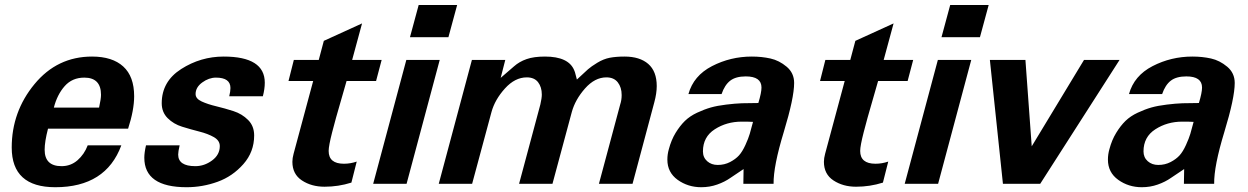

<svg xmlns="http://www.w3.org/2000/svg" viewBox="-20 -742 5036 775"><path d="M521.5 -353.5C521.5 -406.9 506.8 -446.9 477.5 -473.6C448.2 -500.3 406.2 -513.7 351.6 -513.7C257.8 -513.7 180.3 -476.6 119.1 -402.3C57.9 -328.1 27.3 -242.8 27.3 -146.5C27.3 -39.7 85.9 13.7 203.1 13.7C339.2 13.7 428.1 -42.6 469.7 -155.3H334C324.9 -131.2 311.2 -111.2 293 -95.2C274.7 -79.3 253.3 -71.3 228.5 -71.3C182.9 -71.3 160.2 -93.4 160.2 -137.7C160.2 -159.2 164.7 -187.5 173.8 -222.7H497.1C513.3 -272.8 521.5 -316.4 521.5 -353.5ZM387.7 -359.4C387.7 -348.3 385.1 -331.1 379.9 -307.6H197.3C206.4 -342.8 221 -371.7 241.2 -394.5C261.4 -417.3 287.8 -428.7 320.3 -428.7C365.2 -428.7 387.7 -405.6 387.7 -359.4Z M1048.8 -408.2C1048.8 -478.5 993.5 -513.7 882.8 -513.7C821 -513.7 763.8 -496.9 711.4 -463.4C659 -429.9 632.8 -383.8 632.8 -325.2C632.8 -301.1 640.8 -281.1 656.7 -265.1C672.7 -249.2 692.2 -237.6 715.3 -230.5C738.4 -223.3 761.6 -216.8 784.7 -210.9C807.8 -205.1 827.3 -197.6 843.3 -188.5C859.2 -179.4 867.2 -167.3 867.2 -152.3C867.2 -128.9 856.8 -109.5 835.9 -94.2C815.1 -78.9 792.6 -71.3 768.6 -71.3C722.3 -71.3 699.2 -86.9 699.2 -118.2C699.2 -126 701.2 -138.3 705.1 -155.3H569.3C564.8 -135.7 562.5 -119.1 562.5 -105.5C562.5 -26 619.5 13.7 733.4 13.7C776.4 13.7 818 6.3 858.4 -8.3C898.8 -22.9 933.4 -46.7 962.4 -79.6C991.4 -112.5 1005.9 -151 1005.9 -195.3C1005.9 -220.7 997.7 -241.5 981.4 -257.8C965.2 -274.1 945.5 -286 922.4 -293.5C899.3 -300.9 876.1 -307.5 853 -313C829.9 -318.5 810.2 -325 793.9 -332.5C777.7 -340 769.5 -349.9 769.5 -362.3C769.5 -380.5 778.5 -396.2 796.4 -409.2C814.3 -422.2 832.7 -428.7 851.6 -428.7C890.6 -428.7 910.2 -414.7 910.2 -386.7C910.2 -377.6 908.5 -366.5 905.3 -353.5H1041C1046.2 -373 1048.8 -391.3 1048.8 -408.2Z M1520.5 -500H1401.4L1441.4 -647.5L1287.1 -577.1L1266.6 -500H1166L1144.5 -415H1244.1L1165 -121.1C1161.8 -109.4 1160.2 -98.6 1160.2 -88.9C1160.2 -55.7 1173 -30.6 1198.7 -13.7C1224.4 3.3 1254.9 11.7 1290 11.7C1327.1 11.7 1363.3 6.2 1398.4 -4.9L1419.9 -89.8C1403 -84 1385.7 -81.1 1368.2 -81.1C1327.1 -81.1 1306.6 -98.3 1306.6 -132.8C1306.6 -146.5 1311.4 -171.7 1320.8 -208.5C1330.2 -245.3 1341.8 -286.9 1355.5 -333.5C1369.1 -380 1377 -407.2 1378.9 -415H1498Z M1825.2 -721.7H1669.9L1634.8 -591.8H1790ZM1754.9 -500H1620.1L1486.3 0H1621.1Z M2630.9 -394.5C2630.9 -434.2 2619.5 -464 2596.7 -483.9C2573.9 -503.7 2542 -513.7 2501 -513.7C2477.5 -513.7 2457.5 -512 2440.9 -508.8C2424.3 -505.5 2407.7 -498.9 2391.1 -488.8C2374.5 -478.7 2362 -469.9 2353.5 -462.4L2308.6 -420.9C2307.3 -424.8 2305.7 -431 2303.7 -439.5C2301.8 -447.9 2299.8 -454.1 2297.9 -458C2282.9 -495.1 2243.5 -513.7 2179.7 -513.7C2149.7 -513.7 2125 -510.3 2105.5 -503.4C2085.9 -496.6 2069 -486.8 2054.7 -474.1L2001 -427.7L2019.5 -500H1884.8L1751 0H1885.7L1963.9 -290C1973 -323.2 1991 -354.8 2018.1 -384.8C2045.1 -414.7 2074.5 -429.7 2106.4 -429.7C2126.6 -429.7 2141.8 -423.2 2151.9 -410.2C2161.9 -397.1 2167 -380.5 2167 -360.4C2167 -350.6 2165 -337.2 2161.1 -320.3L2075.2 0H2210L2288.1 -290C2297.2 -323.2 2314.9 -354.8 2341.3 -384.8C2367.7 -414.7 2396.5 -429.7 2427.7 -429.7C2447.9 -429.7 2463.2 -423 2473.6 -409.7C2484 -396.3 2489.3 -379.2 2489.3 -358.4C2489.3 -344.7 2487.3 -332 2483.4 -320.3L2397.5 0H2533.2L2621.1 -329.1C2627.6 -353.2 2630.9 -375 2630.9 -394.5Z M3185.5 -407.2C3185.5 -433.9 3175.5 -455.7 3155.3 -472.7C3135.1 -489.6 3113.3 -500.7 3089.8 -505.9C3066.4 -511.1 3041.3 -513.7 3014.6 -513.7C2957.4 -513.7 2903.8 -500.8 2854 -475.1C2804.2 -449.4 2772.5 -411.8 2758.8 -362.3H2892.6C2901 -387 2912.8 -405.1 2927.7 -416.5C2942.7 -427.9 2963.5 -433.6 2990.2 -433.6C3032.6 -433.6 3053.7 -418.6 3053.7 -388.7C3053.7 -375 3049.5 -354.2 3041 -326.2C3015 -326.2 2992.8 -325.8 2974.6 -325.2C2956.4 -324.5 2935.2 -322.8 2911.1 -319.8C2887 -316.9 2866.4 -313 2849.1 -308.1C2831.9 -303.2 2813.5 -296.2 2793.9 -287.1C2774.4 -278 2758 -266.9 2744.6 -253.9C2731.3 -240.9 2718.8 -224.8 2707 -205.6C2695.3 -186.4 2686.2 -164.4 2679.7 -139.6C2675.8 -126 2673.8 -112 2673.8 -97.7C2673.8 -63.2 2687.7 -36 2715.3 -16.1C2743 3.7 2774.7 13.7 2810.5 13.7C2833.3 13.7 2854.8 10.1 2875 2.9C2895.2 -4.2 2912.9 -13.2 2928.2 -23.9L2981.4 -59.6L2980.5 0H3102.5C3101.9 -47.5 3115.6 -117.2 3143.6 -209C3171.5 -300.8 3185.5 -366.9 3185.5 -407.2ZM3019.5 -250C3014.3 -229.8 3009.9 -213.7 3006.3 -201.7C3002.8 -189.6 2996.9 -174.6 2988.8 -156.7C2980.6 -138.8 2972 -124.8 2962.9 -114.7C2953.8 -104.7 2941.7 -95.7 2926.8 -87.9C2911.8 -80.1 2895.2 -76.2 2877 -76.2C2860 -76.2 2845.9 -81.2 2834.5 -91.3C2823.1 -101.4 2817.4 -114.6 2817.4 -130.9C2817.4 -169.9 2833.3 -199.7 2865.2 -220.2C2897.1 -240.7 2933.3 -251 2973.6 -251C2994.5 -251 3009.8 -250.7 3019.5 -250Z M3666 -500H3546.9L3586.9 -647.5L3432.6 -577.1L3412.1 -500H3311.5L3290 -415H3389.6L3310.5 -121.1C3307.3 -109.4 3305.7 -98.6 3305.7 -88.9C3305.7 -55.7 3318.5 -30.6 3344.2 -13.7C3370 3.3 3400.4 11.7 3435.5 11.7C3472.7 11.7 3508.8 6.2 3543.9 -4.9L3565.4 -89.8C3548.5 -84 3531.2 -81.1 3513.7 -81.1C3472.7 -81.1 3452.1 -98.3 3452.1 -132.8C3452.1 -146.5 3456.9 -171.7 3466.3 -208.5C3475.7 -245.3 3487.3 -286.9 3501 -333.5C3514.6 -380 3522.5 -407.2 3524.4 -415H3643.6Z M3970.7 -721.7H3815.4L3780.3 -591.8H3935.5ZM3900.4 -500H3765.6L3631.8 0H3766.6Z M4499 -500H4355.5L4144.5 -151.4L4119.1 -500H3975.6L4028.3 0H4178.7Z M4963.9 -407.2C4963.9 -433.9 4953.8 -455.7 4933.6 -472.7C4913.4 -489.6 4891.6 -500.7 4868.2 -505.9C4844.7 -511.1 4819.7 -513.7 4793 -513.7C4735.7 -513.7 4682.1 -500.8 4632.3 -475.1C4582.5 -449.4 4550.8 -411.8 4537.1 -362.3H4670.9C4679.4 -387 4691.1 -405.1 4706.1 -416.5C4721 -427.9 4741.9 -433.6 4768.6 -433.6C4810.9 -433.6 4832 -418.6 4832 -388.7C4832 -375 4827.8 -354.2 4819.3 -326.2C4793.3 -326.2 4771.2 -325.8 4752.9 -325.2C4734.7 -324.5 4713.5 -322.8 4689.5 -319.8C4665.4 -316.9 4644.7 -313 4627.4 -308.1C4610.2 -303.2 4591.8 -296.2 4572.3 -287.1C4552.7 -278 4536.3 -266.9 4522.9 -253.9C4509.6 -240.9 4497.1 -224.8 4485.4 -205.6C4473.6 -186.4 4464.5 -164.4 4458 -139.6C4454.1 -126 4452.1 -112 4452.1 -97.7C4452.1 -63.2 4466 -36 4493.7 -16.1C4521.3 3.7 4553.1 13.7 4588.9 13.7C4611.7 13.7 4633.1 10.1 4653.3 2.9C4673.5 -4.2 4691.2 -13.2 4706.5 -23.9L4759.8 -59.6L4758.8 0H4880.9C4880.2 -47.5 4893.9 -117.2 4921.9 -209C4949.9 -300.8 4963.9 -366.9 4963.9 -407.2ZM4797.9 -250C4792.6 -229.8 4788.2 -213.7 4784.7 -201.7C4781.1 -189.6 4775.2 -174.6 4767.1 -156.7C4759 -138.8 4750.3 -124.8 4741.2 -114.7C4732.1 -104.7 4720.1 -95.7 4705.1 -87.9C4690.1 -80.1 4673.5 -76.2 4655.3 -76.2C4638.3 -76.2 4624.2 -81.2 4612.8 -91.3C4601.4 -101.4 4595.7 -114.6 4595.7 -130.9C4595.7 -169.9 4611.7 -199.7 4643.6 -220.2C4675.5 -240.7 4711.6 -251 4752 -251C4772.8 -251 4788.1 -250.7 4797.9 -250Z"/></svg>

Font: FreeUniversal
Style: BoldItalic
Weight: 700
Italic angle: -11°
Version: Version 1.001